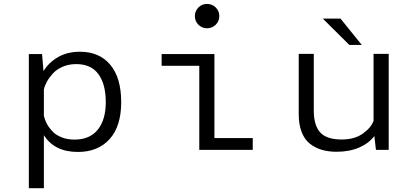

<svg xmlns="http://www.w3.org/2000/svg" viewBox="-20 -782 2170 1002"><path d="M130.5 -500H199.5L207 -411Q235.5 -457 283.8 -484.5Q332 -512 397.5 -512Q498.5 -512 555.5 -444Q612.5 -376 612.5 -249Q612.5 -123 552 -56Q491.5 11 386.5 11Q264.5 11 209 -76.5V200H130.5ZM377.5 -447.5Q339 -447.5 307.2 -433.8Q275.5 -420 256 -398.5Q236.5 -377 225 -356.2Q213.5 -335.5 209 -315.5V-177Q213.5 -157.5 223.5 -138Q233.5 -118.5 251.5 -98.5Q269.5 -78.5 300 -66Q330.5 -53.5 369 -53.5Q448.5 -53.5 490.2 -105.2Q532 -157 532 -249Q532 -343 493.5 -395.2Q455 -447.5 377.5 -447.5Z M1105.8 -653Q1087 -634.5 1060.5 -634.5Q1034 -634.5 1015.5 -653Q997 -671.5 997 -698Q997 -724.5 1015.5 -743Q1034 -761.5 1060.5 -761.5Q1087 -761.5 1105.8 -743Q1124.5 -724.5 1124.5 -698Q1124.5 -671.5 1105.8 -653ZM1099 -61.5H1299V0H1020V-438.5H823.5V-500H1099Z M1868 -547.5H1803L1664.5 -685H1757ZM1736.5 10Q1694.5 10 1660.5 0.2Q1626.5 -9.5 1598.2 -31.2Q1570 -53 1554.5 -92.2Q1539 -131.5 1539 -186V-501H1617.5V-206Q1617.5 -128 1651 -91Q1684.5 -54 1763.5 -54Q1831.5 -54 1875 -85.8Q1918.5 -117.5 1929.5 -152.5V-501H2008.5V0H1942L1933.5 -72Q1904.5 -33.5 1853.8 -11.8Q1803 10 1736.5 10Z"/></svg>

Font: League Mono Light
Style: Regular
Weight: 300
Width: 6
Designer: Tyler Finck
Foundry: The League of Moveable Type / Tyler Finck
Version: Version 2.210